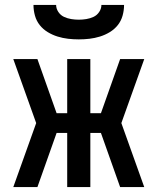

<svg xmlns="http://www.w3.org/2000/svg" viewBox="-20 -760 640 780"><path d="M34 0 127 -260 34 -520H132L210 -300H253V-520H347V-300H390L468 -520H566L473 -260L566 0H468L390 -220H347V0H253V-220H210L132 0ZM300 -600Q278 -600 256.5 -602.5Q235 -605 214 -611.5Q193 -618 174 -629.5Q155 -641 141.5 -658Q128 -675 122 -696.5Q116 -718 116 -740H208Q208 -725 217 -711.5Q226 -698 240 -691.5Q254 -685 269.5 -682.5Q285 -680 300 -680Q315 -680 330.5 -682.5Q346 -685 360 -691.5Q374 -698 383 -711.5Q392 -725 392 -740H484Q484 -718 478 -696.5Q472 -675 458.5 -658Q445 -641 426 -629.5Q407 -618 386 -611.5Q365 -605 343.5 -602.5Q322 -600 300 -600Z"/></svg>

Font: Iosevka Semibold Extended
Style: Regular
Weight: 600
Width: 7
Monospace: yes
Designer: Belleve Invis
Foundry: Belleve Invis
Version: Version 32.5.0; ttfautohint (v1.8.4)